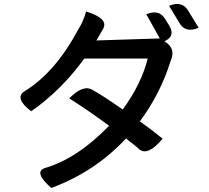

<svg xmlns="http://www.w3.org/2000/svg" viewBox="-20 -857 1040 954"><path d="M707 -786Q771 -813 801 -762L822 -728Q852 -676 797 -652Q856 -616 828 -555Q778 -393 675 -254Q735 -211 788 -168Q714 -79 671 -116Q668 -121 606 -169Q453 -4 235 77Q145 -2 203 -22Q364 -69 522 -232Q411 -314 324 -368Q393 -439 440 -410Q483 -387 590 -313Q683 -441 714 -566H399Q283 -407 135 -304Q50 -369 101 -403Q255 -497 369 -711Q394 -750 408 -800Q522 -765 492 -713L459 -656L774 -666L707 -786ZM820 -828Q884 -855 915 -804L967 -719Q902 -691 872 -742L820 -828Z"/></svg>

Font: Swei Half Moon CJK SC
Style: Medium
Weight: 500
Version: Version 2.071